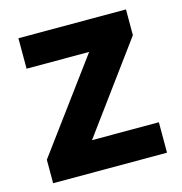

<svg xmlns="http://www.w3.org/2000/svg" viewBox="-87 -625 667 704"><g transform="rotate(-15 246.5 -273.0)"><path d="M462.1 0H29.8V-89.1L281.9 -430.8H44.4V-546.4H452.7V-448.6L208.3 -115.6H462.1Z"/></g></svg>

Font: Noto Sans Meetei Mayek
Style: Regular
Weight: 400
Designer: Monotype Design Team and Neelakash Kshetrimayum
Foundry: Monotype Imaging Inc.
Version: Version 2.002